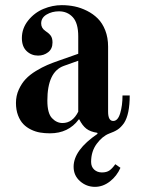

<svg xmlns="http://www.w3.org/2000/svg" viewBox="-20 -506 548 746"><path d="M42 -106C42 -88 44.7 -72 50 -58C55.3 -44 62.2 -32.7 70.5 -24C78.8 -15.3 88.8 -8.2 100.5 -2.5C112.2 3.2 124 7 136 9C148 11 160.7 12 174 12C222 12 259.3 -6 286 -42H288C296 -26 305.2 -14 315.5 -6C325.8 2 340 7.3 358 10L359 14C297 56 266 98.7 266 142C266 164.7 274.3 183.3 291 198C307.7 212.7 327 220 349 220C369.7 220 389 213 407 199C425 185 438.7 167.3 448 146L428 132C420 143.3 412.3 151.5 405 156.5C397.7 161.5 388 164 376 164C364 164 354 160.3 346 153C338 145.7 334 135.7 334 123C334 95.7 341.3 72.2 356 52.5C370.7 32.8 386.7 19.7 404 13C417.3 8.3 428.3 3.2 437 -2.5C445.7 -8.2 454 -16.7 462 -28C476.7 -50.7 484 -86.3 484 -135H456C456 -109 453 -86 447 -66C441 -46 432 -36 420 -36C406.7 -36 400 -48 400 -72V-325C400 -348.3 396.3 -369.3 389 -388C381.7 -406.7 372 -422 360 -434C348 -446 334 -456 318 -464C302 -472 286 -477.7 270 -481C254 -484.3 237.3 -486 220 -486C196 -486 172.3 -481.2 149 -471.5C125.7 -461.8 105.8 -446.8 89.5 -426.5C73.2 -406.2 65 -383.3 65 -358C65 -336 71.2 -319.2 83.5 -307.5C95.8 -295.8 110.7 -290 128 -290C142.7 -290 155.7 -294.3 167 -303C178.3 -311.7 184 -324.3 184 -341C184 -352.3 181.7 -361.2 177 -367.5C172.3 -373.8 165.3 -380 156 -386C145.3 -393.3 140 -403 140 -415C140 -429.7 147 -441.2 161 -449.5C175 -457.8 191 -462 209 -462C231 -462 249 -454.3 263 -439C277 -423.7 284 -399 284 -365V-297L210 -271C192.7 -265 177.3 -259.2 164 -253.5C150.7 -247.8 136 -240.2 120 -230.5C104 -220.8 90.7 -210.3 80 -199C69.3 -187.7 60.3 -174 53 -158C45.7 -142 42 -124.7 42 -106ZM164 -115C164 -189.7 185.3 -234.7 228 -250L284 -270V-72C269.3 -42.7 249 -28 223 -28C207.7 -28 194 -34.3 182 -47C170 -59.7 164 -82.3 164 -115Z"/></svg>

Font: Km Standard TT
Style: Bold
Weight: 700
Designer: Alexey Kryukov <alexios@thessalonica.org.ru>
Version: Version 2.0.2